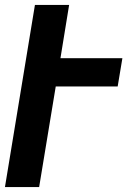

<svg xmlns="http://www.w3.org/2000/svg" viewBox="-20 -755 540 775"><path d="M0 0 121 -735H259L224 -520H474L455 -406H205L138 0Z"/></svg>

Font: Iosevka Term Curly Hv Obl
Style: Regular
Weight: 900
Italic angle: -9°
Designer: Belleve Invis
Foundry: Belleve Invis
Version: Version 32.3.0